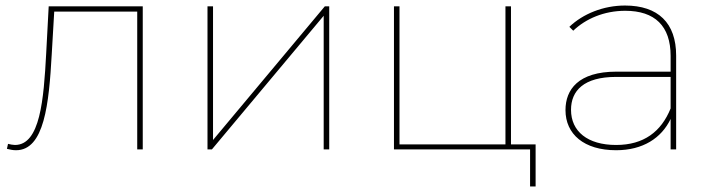

<svg xmlns="http://www.w3.org/2000/svg" viewBox="-20 -540 2568 694"><path d="M5 -2C17 1 27 3 38 3C140 3 157 -164 167 -344L176 -498H476V0H496V-517H156L147 -348C138 -179 125 -16 34 -16C27 -16 17 -18 9 -20Z M746 0 1150 -483V0H1170V-517H1154L750 -34V-517H730V0Z M1916 -18H1827V-517H1807V-18H1424V-517H1404V0H1896V134H1916Z M2404 -148C2370 -64 2307 -16 2207 -16C2104 -16 2044 -65 2044 -143C2044 -212 2090 -262 2207 -262H2404ZM2207 3C2304 3 2371 -41 2404 -110V0H2424V-339C2424 -457 2359 -520 2239 -520C2161 -520 2087 -490 2038 -443L2052 -429C2097 -472 2163 -501 2240 -501C2347 -501 2404 -446 2404 -338V-281H2208C2070 -281 2024 -216 2024 -142C2024 -55 2091 3 2207 3Z"/></svg>

Font: Montserrat-Alt1 Thin
Style: Regular
Weight: 100
Designer: Differentunic
Foundry: Differentunic
Version: Version 7.222